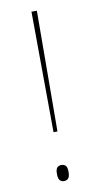

<svg xmlns="http://www.w3.org/2000/svg" viewBox="-78 -676 367 718"><g transform="rotate(-10 106.0 -316.5)"><path d="M113.5 -181H98.5L95.5 -639H116ZM105.5 6Q95 6 89.5 -1.2Q84 -8.5 84 -22.5V-27.5Q84 -41.5 89.5 -48.2Q95 -55 105.5 -55Q117 -55 122.5 -48.2Q128 -41.5 128 -27.5V-22.5Q128 -8.5 122.5 -1.2Q117 6 105.5 6Z"/></g></svg>

Font: Anek Gujarati Thin
Style: Regular
Weight: 250
Version: Version 1.003